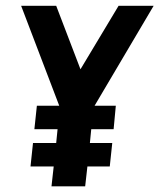

<svg xmlns="http://www.w3.org/2000/svg" viewBox="-20 -661 570 679"><path d="M189.5 -287.1 54.7 -640.6H178.7L264.6 -416L399.4 -640.6H523.4L314.5 -287.1H389.6L381.8 -204.1H302.7L297.9 -155.3H377L368.2 -72.3H289.1L281.2 -2H162.1L169.9 -72.3H87.9L96.7 -155.3H178.7L183.6 -204.1H101.6L110.4 -287.1Z"/></svg>

Font: Puritan
Style: BoldItalic
Weight: 700
Version: 2.1